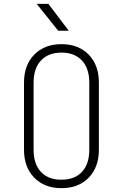

<svg xmlns="http://www.w3.org/2000/svg" viewBox="-20 -970 640 1000"><path d="M300 10Q212 10 158.5 -44.5Q105 -99 105 -190V-540Q105 -631 158.5 -685.5Q212 -740 300 -740Q389 -740 442 -685.5Q495 -631 495 -540V-190Q495 -99 442 -44.5Q389 10 300 10ZM300 -34Q369 -34 407 -75Q445 -116 445 -190V-540Q445 -614 406.5 -655Q368 -696 300 -696Q232 -696 193.5 -655Q155 -614 155 -540V-190Q155 -116 193 -75Q231 -34 300 -34ZM283 -810 171 -950H232L338 -810Z"/></svg>

Font: JetBrains Mono NL Thin
Style: Regular
Weight: 100
Monospace: yes
Designer: Philipp Nurullin, Konstantin Bulenkov
Foundry: JetBrains
Version: Version 2.305; ttfautohint (v1.8.4.7-5d5b)